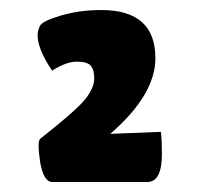

<svg xmlns="http://www.w3.org/2000/svg" viewBox="-20 -722 392 383"><path d="M84 -581Q55 -624 55 -652Q55 -660 59.5 -670Q64 -680 101.5 -691Q139 -702 182 -702Q290 -702 290 -606Q290 -533 200 -455L301 -459Q303 -441 303 -415Q303 -359 274 -359H84Q67 -359 60 -399Q57 -420 57 -431Q57 -442 60 -445Q135 -504 151.5 -526Q168 -548 168 -565.5Q168 -583 161 -591Q154 -599 133 -599Q112 -599 84 -581Z"/></svg>

Font: Lilita One Rus
Style: Regular
Weight: 400
Designer: Juan Montoreano
Foundry: Juan Montoreano
Version: Version 1.002